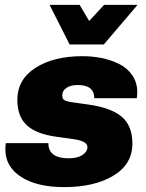

<svg xmlns="http://www.w3.org/2000/svg" viewBox="-20 -756 598 786"><path d="M242 10Q132 10 67 -31.5Q2 -73 2 -144Q2 -161 4 -170H178Q178 -108 261 -108Q297 -108 317.5 -121.5Q338 -135 338 -154Q338 -178 283 -186L212 -196Q129 -207 90 -243Q51 -279 51 -347Q51 -431 125.5 -478.5Q200 -526 317 -526Q358 -526 395.5 -518.5Q433 -511 467 -494.5Q501 -478 521.5 -448Q542 -418 542 -378Q542 -370 540 -354H366Q366 -408 298 -408Q270 -408 252.5 -396.5Q235 -385 235 -366Q235 -353 241.5 -347.5Q248 -342 271 -338L342 -328Q435 -315 478.5 -278Q522 -241 522 -168Q522 -84 444.5 -37Q367 10 242 10ZM405 -574H265L183 -736H306L345 -670L406 -736H543Z"/></svg>

Font: Creato Display Black
Style: Italic
Weight: 900
Italic angle: -10°
Version: Version 1.000